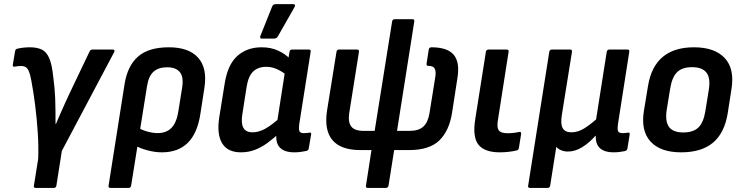

<svg xmlns="http://www.w3.org/2000/svg" viewBox="-20 -734 3627 939"><path d="M154.3 185Q143.5 185 145.8 173.9L166.8 42.7Q169.1 -16.4 164.8 -84.4Q160.4 -152.3 151.9 -219.4Q143.4 -286.4 133.1 -340.5Q127.8 -369.5 121.5 -384.6Q115.3 -399.6 106.2 -405.4Q97.1 -411.2 82.5 -411.2Q75.2 -411.2 67.1 -410.3Q58.9 -409.5 51.3 -407.9Q40.9 -406.9 42.6 -416.6L53.8 -484Q56.1 -494.1 64.3 -495.8Q77.8 -498.9 93 -500.8Q108.2 -502.7 125.5 -502.7Q160.6 -502.7 183.9 -491.8Q207.1 -481 220.8 -449.5Q234.5 -417.9 240.7 -355.8Q244.3 -329.7 246.4 -305Q248.5 -280.2 249.8 -255.5Q251.1 -227.9 251.3 -194.8Q251.6 -161.6 251.5 -128.6H253.9Q263.4 -150.7 274.6 -176.7Q285.8 -202.7 298.2 -229.6Q310.6 -256.4 321.8 -280.6L418.2 -482.5Q422.5 -491.7 432.3 -491.7H531Q544.2 -491.7 538.1 -478.5L282.4 4.1L255.8 173.9Q253.8 185 243.6 185Z M519.8 185Q508.6 185 511 173.9L589.3 -323.1Q603.7 -412.6 655.4 -457.6Q707.1 -502.7 805.9 -502.7Q903.6 -502.7 949 -451.8Q994.5 -400.9 979.8 -305.2L960.2 -178.4Q945.8 -82.6 898.7 -35.8Q851.6 11 771.6 11Q737.6 11 700.5 1Q663.3 -8.9 638.7 -23.9L650.6 -112.4Q672.3 -98.5 699.8 -90.8Q727.3 -83.1 751 -83.1Q794.3 -83.1 819.2 -109.3Q844 -135.6 852.3 -189.9L870.8 -305.9Q879 -358 859.4 -381.5Q839.7 -405 797.4 -405Q755.7 -405 731.4 -383.8Q707 -362.5 699.2 -313.7L621.3 173.9Q619.3 185 608.8 185Z M1158.3 11Q1092.6 11 1065.9 -34.1Q1039.3 -79.1 1052.6 -162.2L1079 -326.5Q1093.7 -418.4 1140.9 -460.5Q1188 -502.7 1259.8 -502.7Q1304.5 -502.7 1340.3 -486.4Q1376 -470.1 1399.8 -444.4L1387.7 -361.2Q1363.4 -382.6 1336.6 -394.9Q1309.7 -407.2 1283.1 -407.2Q1242 -407.2 1218.2 -384.4Q1194.5 -361.5 1186.3 -310.3L1165.1 -174.8Q1158.1 -130.7 1170.3 -108.8Q1182.5 -86.9 1216 -86.9Q1246 -86.9 1278.8 -105.3Q1311.6 -123.8 1357.4 -165.7L1352 -88.6Q1319.6 -58.2 1289.1 -35.7Q1258.5 -13.2 1226.6 -1.1Q1194.6 11 1158.3 11ZM1419.3 11Q1370 11 1347.8 -13.3Q1325.5 -37.7 1332.8 -89.1L1336.2 -110.9L1334.7 -133.7L1376.7 -403L1388.3 -435.7L1395.9 -480.5Q1397.9 -491.7 1407.8 -491.7H1490.2Q1501.7 -491.7 1499.3 -480.5L1443.8 -128.8Q1439.9 -99.8 1445.1 -91.3Q1450.4 -82.8 1464.9 -82.8Q1473.5 -82.8 1480.7 -83.6Q1487.9 -84.4 1493.8 -85.4Q1503.9 -87.1 1501.5 -76L1490 -8.3Q1489 2.1 1476.4 4.6Q1463.2 7.3 1449.5 9.1Q1435.7 11 1419.3 11ZM1259.1 -545.3Q1253.7 -545.3 1252.5 -549.5Q1251.3 -553.7 1253.7 -558.8L1311.1 -702.6Q1313.8 -709 1318.5 -711.4Q1323.3 -713.7 1329.3 -713.7H1414.7Q1420.8 -713.7 1422.4 -709.4Q1424.1 -705 1420.4 -699.2L1339.1 -556.4Q1333.3 -545.3 1319.8 -545.3Z M1778.6 185Q1767.8 185 1769.8 173.9L1796.8 0H1742.5Q1646.7 0 1605.5 -49.2Q1564.3 -98.4 1579.8 -195.6L1625.6 -480.5Q1627.6 -491.7 1637.8 -491.7H1726.1Q1736.9 -491.7 1735.5 -480.5L1688 -181.4Q1681.4 -137.3 1697.6 -115.6Q1713.8 -93.9 1759.4 -93.9H1812.3L1897.7 -628.9Q1899.7 -640 1910.2 -640H1997.3Q2008.1 -640 2006.1 -628.9L1921.7 -93.9H1982.8Q2028.1 -93.9 2050.9 -115.4Q2073.7 -136.9 2080.6 -181.4L2108.7 -356.3Q2113.3 -383.4 2106.4 -397.7Q2099.5 -412 2073.9 -412Q2064.9 -412 2066.2 -423.1L2076.8 -491.5Q2078.8 -502.7 2089.7 -502.7Q2168.2 -502.7 2199 -466.1Q2229.8 -429.6 2217 -351.8L2191.2 -184.4Q2177.5 -95 2128.9 -47.5Q2080.4 0 1980.3 0H1907.7L1880.1 173.9Q1877.7 185 1867.3 185Z M2424.2 11Q2350.4 11 2320.4 -25.8Q2290.3 -62.6 2304.2 -150.8L2356.3 -480.5Q2358.3 -491.7 2369.5 -491.7H2457.8Q2469.3 -491.7 2467.3 -480.5L2414.8 -144.7Q2409.1 -109.2 2420 -95.8Q2430.8 -82.4 2462.3 -82.4Q2477 -82.4 2491.8 -84.1Q2506.6 -85.8 2519.9 -88.8Q2530.3 -90.4 2528.6 -78.1L2517.7 -10.7Q2516 -0.2 2506.6 1.9Q2491.5 5.6 2469.4 8.3Q2447.4 11 2424.2 11Z M2571.8 185Q2560.6 185 2563 173.9L2666.3 -480.5Q2668.3 -491.7 2679.5 -491.7H2767.8Q2779.3 -491.7 2777.3 -480.5L2727.7 -171.4Q2720.5 -126.3 2732.3 -106.6Q2744.1 -86.9 2774.1 -86.9Q2806.9 -86.9 2837.6 -106.3Q2868.4 -125.7 2895.3 -150.3L2947.3 -480.5Q2949.3 -491.7 2960.4 -491.7H3048.7Q3059.5 -491.7 3057.5 -480.5L3002.7 -130.3Q2998.4 -100.9 3003.1 -91.8Q3007.9 -82.8 3025.3 -82.8Q3032 -82.8 3039.2 -83.6Q3046.4 -84.4 3052.3 -85.4Q3061 -86.4 3059.4 -76L3048.5 -7.7Q3047.5 -2.6 3044.6 0.5Q3041.7 3.5 3034.6 5.2Q3022.1 7.9 3008.2 9.5Q2994.3 11 2979.5 11Q2938.1 11 2915.4 -8.2Q2892.7 -27.5 2893.5 -69.7H2891.8Q2861.3 -34.9 2826.9 -13.9Q2792.5 7.1 2757.2 7.1Q2739.1 7.1 2724.1 0.7Q2709.2 -5.6 2700.6 -15.7L2670.7 173.9Q2668.7 185 2658.2 185Z M3311.5 11Q3209.6 11 3161.5 -41.8Q3113.3 -94.7 3129.1 -191.8L3149.3 -314.1Q3180.3 -502.7 3374.1 -502.7Q3474.5 -502.7 3523.7 -450.8Q3573 -398.9 3557.6 -300.1L3539 -180.2Q3523.3 -83.3 3466.9 -36.1Q3410.5 11 3311.5 11ZM3321.7 -86.2Q3370.4 -86.2 3395.5 -110.4Q3420.5 -134.6 3429.5 -189.7L3446.3 -293.8Q3455.9 -351.8 3435.2 -378.6Q3414.5 -405.5 3364.7 -405.5Q3316.4 -405.5 3291.6 -381.1Q3266.8 -356.7 3257.8 -302.2L3240.7 -196.9Q3232.1 -141.5 3251.5 -113.8Q3271 -86.2 3321.7 -86.2Z"/></svg>

Font: Sofia Sans Semi Condensed
Style: Italic
Weight: 400
Italic angle: -9°
Designer: Botio Nikoltchev, Ani Petrova
Foundry: lettersoup
Version: Version 4.101